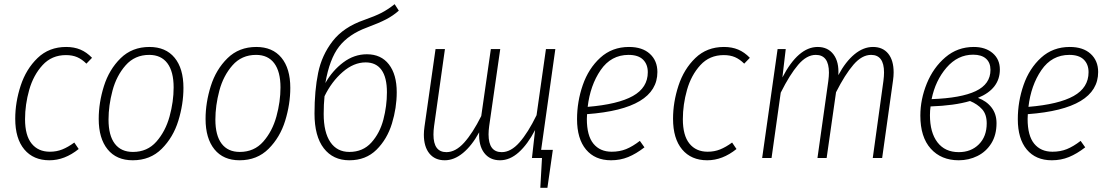

<svg xmlns="http://www.w3.org/2000/svg" viewBox="-20 -757 5309 920"><path d="M421 -480 394 -452Q373 -473 350 -483Q327 -493 296 -493Q228 -493 184 -445Q140 -397 120 -326.5Q100 -256 100 -186Q100 -108 131.5 -69Q163 -30 219 -30Q251 -30 278.5 -41Q306 -52 336 -74L357 -43Q290 11 217 11Q140 11 96.5 -41Q53 -93 53 -188Q53 -267 79 -346.5Q105 -426 160 -479Q215 -532 297 -532Q335 -532 365 -519.5Q395 -507 421 -480Z M453 -187Q453 -265 478 -344.5Q503 -424 558 -478Q613 -532 696 -532Q774 -532 816.5 -480.5Q859 -429 859 -336Q859 -258 834.5 -178.5Q810 -99 755 -44Q700 11 616 11Q538 11 495.5 -41.5Q453 -94 453 -187ZM812 -338Q812 -414 782 -454Q752 -494 695 -494Q626 -494 582 -444Q538 -394 519 -322.5Q500 -251 500 -184Q500 -108 530 -68.5Q560 -29 617 -29Q686 -29 729.5 -78.5Q773 -128 792.5 -199Q812 -270 812 -338Z M965 -187Q965 -265 990 -344.5Q1015 -424 1070 -478Q1125 -532 1208 -532Q1286 -532 1328.5 -480.5Q1371 -429 1371 -336Q1371 -258 1346.5 -178.5Q1322 -99 1267 -44Q1212 11 1128 11Q1050 11 1007.5 -41.5Q965 -94 965 -187ZM1324 -338Q1324 -414 1294 -454Q1264 -494 1207 -494Q1138 -494 1094 -444Q1050 -394 1031 -322.5Q1012 -251 1012 -184Q1012 -108 1042 -68.5Q1072 -29 1129 -29Q1198 -29 1241.5 -78.5Q1285 -128 1304.5 -199Q1324 -270 1324 -338Z M1881 -315Q1881 -240 1858 -165Q1835 -90 1784 -39.5Q1733 11 1654 11Q1576 11 1531.5 -46.5Q1487 -104 1487 -213Q1487 -323 1504.5 -408Q1522 -493 1574 -560Q1626 -627 1724 -661Q1778 -680 1808 -695.5Q1838 -711 1871 -737L1891 -706Q1864 -682 1830.5 -664.5Q1797 -647 1738 -625Q1651 -593 1605 -534Q1559 -475 1539 -359Q1573 -419 1625 -458Q1677 -497 1738 -497Q1806 -497 1843.5 -448.5Q1881 -400 1881 -315ZM1834 -315Q1834 -386 1808 -422Q1782 -458 1732 -458Q1675 -458 1622 -412Q1569 -366 1535 -296Q1531 -257 1531 -211Q1531 -123 1563 -76Q1595 -29 1654 -29Q1719 -29 1759.5 -74Q1800 -119 1817 -184Q1834 -249 1834 -315Z M2573 -39H2629L2603 143H2569L2577 0H2529L2544 -134Q2508 -65 2465.5 -27Q2423 11 2376 11Q2327 11 2300 -24.5Q2273 -60 2276 -123Q2241 -59 2198.5 -24Q2156 11 2111 11Q2064 11 2037.5 -21.5Q2011 -54 2011 -112Q2011 -129 2014 -150L2067 -522H2112L2060 -153Q2057 -131 2057 -112Q2057 -28 2119 -28Q2163 -28 2204 -73.5Q2245 -119 2286 -201L2332 -522H2377L2324 -153Q2321 -131 2321 -113Q2321 -28 2384 -28Q2428 -28 2469 -74.5Q2510 -121 2551 -205L2596 -522H2641Z M2793 -210Q2792 -202 2792 -187Q2792 -107 2823.5 -68.5Q2855 -30 2911 -30Q2949 -30 2980 -42.5Q3011 -55 3046 -82L3068 -51Q3028 -20 2990 -4.5Q2952 11 2908 11Q2831 11 2788 -40.5Q2745 -92 2745 -186Q2745 -270 2772.5 -349.5Q2800 -429 2856.5 -480.5Q2913 -532 2994 -532Q3058 -532 3094 -499Q3130 -466 3130 -412Q3130 -235 2793 -210ZM2796 -245Q2941 -257 3012.5 -297Q3084 -337 3084 -411Q3084 -449 3061 -471.5Q3038 -494 2992 -494Q2908 -494 2858 -421Q2808 -348 2796 -245Z M3573 -480 3546 -452Q3525 -473 3502 -483Q3479 -493 3448 -493Q3380 -493 3336 -445Q3292 -397 3272 -326.5Q3252 -256 3252 -186Q3252 -108 3283.5 -69Q3315 -30 3371 -30Q3403 -30 3430.5 -41Q3458 -52 3488 -74L3509 -43Q3442 11 3369 11Q3292 11 3248.5 -41Q3205 -93 3205 -188Q3205 -267 3231 -346.5Q3257 -426 3312 -479Q3367 -532 3449 -532Q3487 -532 3517 -519.5Q3547 -507 3573 -480Z M4262 -410Q4262 -392 4259 -371L4207 0H4162L4213 -369Q4216 -392 4216 -410Q4216 -494 4154 -494Q4110 -494 4069.5 -447Q4029 -400 3986 -315L3941 0H3897L3949 -369Q3952 -392 3952 -409Q3952 -494 3889 -494Q3845 -494 3804.5 -446.5Q3764 -399 3721 -313L3677 0H3632L3706 -522H3745L3729 -386Q3805 -532 3898 -532Q3947 -532 3974 -496Q4001 -460 3997 -397Q4032 -462 4074.5 -497Q4117 -532 4163 -532Q4210 -532 4236 -500Q4262 -468 4262 -410Z M4771 -424Q4771 -331 4666 -288Q4707 -273 4731 -242Q4755 -211 4755 -167Q4755 -110 4730 -70Q4705 -30 4663.5 -9.5Q4622 11 4574 11Q4490 11 4440 -44.5Q4390 -100 4390 -203Q4390 -281 4421 -357Q4452 -433 4510 -482.5Q4568 -532 4646 -532Q4702 -532 4736.5 -502.5Q4771 -473 4771 -424ZM4444 -282Q4585 -287 4655.5 -320.5Q4726 -354 4726 -422Q4726 -457 4704.5 -476Q4683 -495 4643 -495Q4569 -495 4515.5 -433Q4462 -371 4444 -282ZM4439 -247Q4436 -228 4436 -205Q4436 -122 4472 -75Q4508 -28 4574 -28Q4633 -28 4670.5 -65.5Q4708 -103 4708 -166Q4708 -209 4686 -233.5Q4664 -258 4628 -273Q4554 -251 4439 -247Z M4905 -210Q4904 -202 4904 -187Q4904 -107 4935.5 -68.5Q4967 -30 5023 -30Q5061 -30 5092 -42.5Q5123 -55 5158 -82L5180 -51Q5140 -20 5102 -4.5Q5064 11 5020 11Q4943 11 4900 -40.5Q4857 -92 4857 -186Q4857 -270 4884.5 -349.5Q4912 -429 4968.5 -480.5Q5025 -532 5106 -532Q5170 -532 5206 -499Q5242 -466 5242 -412Q5242 -235 4905 -210ZM4908 -245Q5053 -257 5124.5 -297Q5196 -337 5196 -411Q5196 -449 5173 -471.5Q5150 -494 5104 -494Q5020 -494 4970 -421Q4920 -348 4908 -245Z"/></svg>

Font: Fira Sans Condensed ExtraLight
Style: Italic
Weight: 275
Width: 3
Italic angle: -8°
Designer: Carrois Corporate & Edenspiekermann AG
Foundry: Carrois Corporate GbR & Edenspiekermann AG
Version: Version 4.203